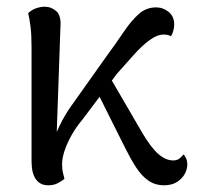

<svg xmlns="http://www.w3.org/2000/svg" viewBox="-20 -540 601 572"><path d="M124 12Q99 12 86.5 -6.5Q74 -25 74 -59V-399Q74 -436 71 -460Q68 -484 64 -501Q75 -511 88 -515.5Q101 -520 113 -520Q133 -520 148 -506.5Q163 -493 160 -458L147 -87L134 -90Q139 -128 157 -164.5Q175 -201 192 -224L297 -372Q325 -410 347.5 -443.5Q370 -477 392.5 -497.5Q415 -518 445 -518Q466 -518 482.5 -504.5Q499 -491 499 -467Q499 -459 496.5 -449Q494 -439 489 -432Q484 -435 479 -436Q474 -437 467 -437Q448 -437 425 -420Q402 -403 378 -376Q354 -349 329 -321L225 -183Q208 -163 194.5 -139.5Q181 -116 173 -93Q165 -70 165 -51Q165 -37 167 -27.5Q169 -18 172 -7Q163 0 151.5 6Q140 12 124 12ZM469 12Q442 12 422 -2Q402 -16 386 -40.5Q370 -65 354 -97L258 -289L294 -333L404 -144Q430 -100 452 -81Q474 -62 496 -62Q508 -62 515.5 -68.5Q523 -75 527 -80Q530 -77 534 -69Q538 -61 538 -49Q538 -36 530.5 -22Q523 -8 507.5 2Q492 12 469 12Z"/></svg>

Font: Arima Thin Medium
Style: Regular
Weight: 500
Version: Version 1.100